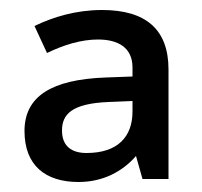

<svg xmlns="http://www.w3.org/2000/svg" viewBox="-20 -742 405 384"><path d="M184 -722C132 -722 86 -708 49 -690L74 -636C107 -652 142 -663 176 -663C216 -663 245 -647 245 -607V-589L191 -587C84 -583 29 -550 29 -480C29 -411 71 -378 137 -378C186 -378 225 -399 252 -430L265 -384H317V-603C317 -683 272 -722 184 -722ZM197 -538 245 -540V-519C245 -469 216 -436 153 -436C124 -436 104 -449 104 -481C104 -513 123 -535 197 -538Z"/></svg>

Font: Noto Sans Hanifi Rohingya Medium
Style: Regular
Weight: 500
Designer: Monotype Design Team and DaltonMaag
Foundry: Google LLC
Version: Version 2.102